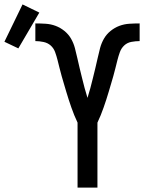

<svg xmlns="http://www.w3.org/2000/svg" viewBox="-146 -849 666 869"><path d="M205 0V-294Q197 -311 190 -328Q183 -345 177 -362.5Q171 -380 165 -398Q159 -416 154 -433.5Q149 -451 143.5 -469Q138 -487 133 -505Q128 -523 123.5 -541Q119 -559 114.5 -577Q110 -595 103.5 -613Q97 -631 83.5 -643Q70 -655 51 -659Q32 -663 14 -663V-743Q37 -743 60.5 -741.5Q84 -740 105.5 -732Q127 -724 145.5 -709Q164 -694 175.5 -674Q187 -654 193 -631.5Q199 -609 204 -586Q209 -563 214.5 -540.5Q220 -518 225.5 -495.5Q231 -473 237 -450.5Q243 -428 250 -406Q257 -428 263 -450.5Q269 -473 274.5 -495.5Q280 -518 285.5 -540.5Q291 -563 296 -586Q301 -609 307 -631.5Q313 -654 324.5 -674Q336 -694 354.5 -709Q373 -724 394.5 -732Q416 -740 439.5 -741.5Q463 -743 486 -743V-663Q468 -663 449 -659.5Q430 -656 416.5 -643.5Q403 -631 396.5 -613Q390 -595 385.5 -577Q381 -559 376.5 -541Q372 -523 367 -505Q362 -487 356.5 -469Q351 -451 346 -433.5Q341 -416 335 -398Q329 -380 323 -362.5Q317 -345 310 -328Q303 -311 295 -294V0ZM-63 -630 -126 -660 -44 -829 32 -792Z"/></svg>

Font: Iosevka Bendy Medium
Style: Regular
Weight: 500
Monospace: yes
Designer: Belleve Invis
Foundry: Belleve Invis
Version: Version 30.1.2